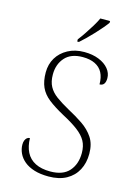

<svg xmlns="http://www.w3.org/2000/svg" viewBox="-138 -1004 776 1088"><g transform="rotate(15 250.5 -460.5)"><path d="M258 10Q210 10 174.5 -1Q139 -12 115.5 -31.5Q92 -51 80.5 -76Q69 -101 69 -127Q69 -141 73 -151Q77 -161 84 -167Q91 -173 101 -173Q102 -125 119.5 -90.5Q137 -56 172.5 -38Q208 -20 260 -20Q335 -20 371 -61Q407 -102 407 -167Q407 -208 391 -237Q375 -266 340 -292.5Q305 -319 248 -349Q193 -379 158 -406.5Q123 -434 107 -469.5Q91 -505 91 -556Q91 -604 113.5 -641.5Q136 -679 177.5 -701.5Q219 -724 273 -724Q322 -724 359 -709Q396 -694 416.5 -669Q437 -644 437 -614Q437 -592 428.5 -580.5Q420 -569 403 -569Q403 -610 388.5 -637.5Q374 -665 344.5 -679.5Q315 -694 272 -694Q203 -694 168 -654.5Q133 -615 133 -555Q133 -513 148.5 -484.5Q164 -456 194 -434Q224 -412 269 -387Q318 -361 358.5 -333.5Q399 -306 424 -268.5Q449 -231 449 -174Q449 -120 427 -78.5Q405 -37 362.5 -13.5Q320 10 258 10ZM218 -784Q233 -803 250.5 -829Q268 -855 284.5 -882Q301 -909 311 -931H368V-921Q359 -908 342 -888Q325 -868 304.5 -846Q284 -824 264 -804.5Q244 -785 228 -771H218Z"/></g></svg>

Font: Noto Serif Bengali ExtraLight
Style: Regular
Weight: 250
Version: Version 2.003